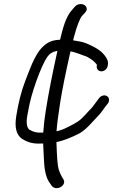

<svg xmlns="http://www.w3.org/2000/svg" viewBox="-20 -689 574 965"><path d="M489.5 -330.5C504.5 -330.5 519 -343 521.3 -358L522.4 -365C524.1 -375.4 521.7 -385.5 516.7 -394.3C503 -419 481.6 -438.2 451.7 -453.1C424.8 -467.7 400.3 -477.7 380 -480.6C364.8 -482.8 359 -484.5 347.5 -486.3C348.4 -490.1 350 -496.3 351.1 -501C366.9 -561.7 382.9 -599.1 392.3 -609.2L408.1 -626.1C422.2 -640.8 415.5 -656.8 404.2 -663.7C392.3 -670.9 370.5 -671.5 356.2 -655.4L341.5 -638.5C308.7 -602.7 293.8 -538.1 281.9 -489.3C247.1 -487.9 222.6 -479.6 199 -457.6C172 -434.4 147.4 -388.8 122.3 -322.2C115.4 -303.8 109.8 -289.2 105.3 -277.8C86.5 -228.4 72 -170.7 61.5 -104C53.1 -51 60.9 -11.6 90.7 8.7C118.1 26.4 146.6 34.3 183.7 32.5H196.9C197.7 53.4 199.6 81.5 200.3 104C202.2 159.6 209.7 199.1 225.7 224.1L238.9 243.4C248.7 258.5 268.4 259.7 283.2 252C297.3 244.7 308.2 228.7 299.3 213.3C287.4 194.7 279.3 177.2 274.2 159.4C269.6 143.4 265.9 100 263.7 25.5C298.7 17.9 338.6 2.5 381.8 -20C400.1 -31.2 418.7 -47.6 438 -68.8C456.5 -89.2 469 -102.6 474.9 -108.4C488.5 -122.1 502.4 -143.7 512.5 -157.2L521.4 -167.6L522 -168.4C530.8 -181.8 530.4 -197.6 518.1 -205.7C505.2 -214.3 487.2 -207.8 478.5 -196.4L471.1 -186.6C465.2 -179.3 458.9 -170.7 452.8 -161.9C438.2 -141 431.8 -138.8 409.8 -113.2C380.4 -81.1 368.1 -73.9 318.5 -49.1C299.1 -39.3 282.8 -33.3 264.1 -29.1C266.4 -61.6 272.5 -110.3 282 -170.7C292.6 -237.6 309.5 -321.7 334.2 -430.6L339 -430C352.9 -428.2 393.1 -412.5 415.2 -404.7C430.3 -397.1 445.3 -387.1 455.1 -377.4C461.8 -370.7 465.9 -365.5 467.1 -363.1L466.3 -358C464 -343 474.4 -330.5 489.5 -330.5ZM209.9 -132C203.8 -93.5 199.8 -58.9 197.3 -22.5H190.2L189.6 -22.5C166.3 -21 147.3 -25.5 127.2 -37.6C116.4 -46.9 110.7 -67.3 116.6 -104.5C118 -113.9 119.9 -123.4 122.1 -133.2L122.2 -133.6L122.2 -134C135.8 -219.8 188.1 -361.4 217.5 -402.6C230.4 -420.7 247.1 -430.1 268.7 -433.4C243.5 -320.4 223.6 -218.4 209.9 -132Z"/></svg>

Font: MewTooHand
Style: BdWideIta
Weight: 400
Designer: Mew Too, Robert Jablonski
Version: Version 0.77